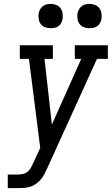

<svg xmlns="http://www.w3.org/2000/svg" viewBox="-20 -968 575 988"><path d="M20 0V-70H73Q86 -70 99 -73Q112 -76 122.5 -85Q133 -94 139.5 -106Q146 -118 152 -131L187 -207L129 -665H82V-735H252V-665H209L247 -327L398 -665H365V-735H535V-665H479L223 -102Q221 -99 220 -96Q219 -93 217 -91V-90Q211 -76 203 -62.5Q195 -49 184 -38Q173 -27 160 -18.5Q147 -10 132 -6Q117 -2 102.5 -1Q88 0 73 0ZM441 -823Q426 -823 412 -828Q398 -833 389.5 -844.5Q381 -856 379 -870.5Q377 -885 379 -900Q381 -910 386.5 -920Q392 -930 401 -936.5Q410 -943 420 -945.5Q430 -948 441 -948Q456 -948 469.5 -942.5Q483 -937 491.5 -925.5Q500 -914 502 -899.5Q504 -885 502 -870Q500 -860 495 -850Q490 -840 481 -833.5Q472 -827 461.5 -825Q451 -823 441 -823ZM241 -823Q226 -823 212 -828Q198 -833 189.5 -844.5Q181 -856 179 -870.5Q177 -885 179 -900Q181 -910 186.5 -920Q192 -930 201 -936.5Q210 -943 220 -945.5Q230 -948 241 -948Q256 -948 269.5 -942.5Q283 -937 291.5 -925.5Q300 -914 302 -899.5Q304 -885 302 -870Q300 -860 295 -850Q290 -840 281 -833.5Q272 -827 261.5 -825Q251 -823 241 -823Z"/></svg>

Font: Iosevka Gothic
Style: Italic
Weight: 400
Italic angle: -9°
Monospace: yes
Designer: Belleve Invis
Foundry: Belleve Invis
Version: Version 15.5.1; ttfautohint (v1.8.4)